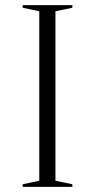

<svg xmlns="http://www.w3.org/2000/svg" viewBox="-20 -728 370 748"><path d="M262 -708V-698L196 -684V-24L262 -10V0H68V-10L133 -24V-684L68 -698V-708Z"/></svg>

Font: Kalnia Thin Light
Style: Regular
Weight: 300
Version: Version 1.105